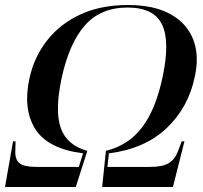

<svg xmlns="http://www.w3.org/2000/svg" viewBox="-34 -745 809 765"><path d="M-14 0 18 -182H28L27 -142Q26 -109 44 -94.5Q62 -80 111 -80H280L297 -134Q156 -152 106.5 -231Q57 -310 83 -431Q101 -516 152.5 -582.5Q204 -649 285.5 -687Q367 -725 476 -725Q579 -725 644.5 -689Q710 -653 735.5 -588.5Q761 -524 742 -439Q717 -317 630 -234.5Q543 -152 400 -134L394 -80H564Q613 -80 637.5 -94.5Q662 -109 675 -142L690 -182H701L655 0H373L388 -144Q478 -166 532.5 -238Q587 -310 614 -439Q644 -580 611.5 -647.5Q579 -715 474 -715Q367 -715 304 -643.5Q241 -572 211 -431Q184 -302 208.5 -234Q233 -166 314 -144L268 0Z"/></svg>

Font: Noto Serif Display Medium
Style: Italic
Weight: 500
Italic angle: -12°
Designer: Monotype Design Team
Foundry: Monotype Imaging Inc.
Version: Version 2.009